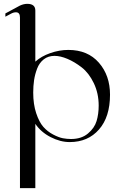

<svg xmlns="http://www.w3.org/2000/svg" viewBox="-20 -740 618 1000"><path d="M153 -258Q153 -197 168.5 -150.5Q184 -104 205.5 -79.5Q227 -55 256.5 -39.5Q286 -24 307.5 -20Q329 -16 350 -16Q404 -16 438 -44.5Q472 -73 483 -109.5Q494 -146 494 -190Q494 -254 468.5 -307Q443 -360 405.5 -389Q368 -418 331 -433.5Q294 -449 264 -449Q231 -449 208 -431Q185 -413 173.5 -383Q162 -353 157.5 -322.5Q153 -292 153 -258ZM84 -649Q84 -676 63 -676Q50 -676 36 -668L8 -653V-670L84 -711Q104 -720 122 -720Q164 -720 164 -685V-419Q195 -447 242 -463.5Q289 -480 336 -480Q437 -480 495 -413.5Q553 -347 553 -247Q553 -131 495.5 -65.5Q438 0 343 0Q294 0 243.5 -26Q193 -52 164 -95V240H84Z"/></svg>

Font: kawoszeh
Style: Medium
Weight: 500
Version: Version 000.030